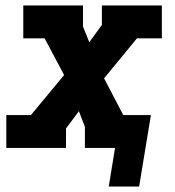

<svg xmlns="http://www.w3.org/2000/svg" viewBox="-20 -540 640 701"><path d="M488 141H377L400 0H290V-77L268 -134L221 -71V0H3V-120H93L214 -266L143 -400H65V-520H283V-443L306 -386L352 -449V-520H571V-400H480L360 -254L430 -120H531Z"/></svg>

Font: Iosevka Etoile Heavy Oblique
Style: Regular
Weight: 900
Italic angle: -9°
Designer: Belleve Invis
Foundry: Belleve Invis
Version: Version 15.5.2; ttfautohint (v1.8.4)